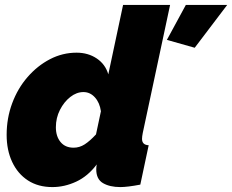

<svg xmlns="http://www.w3.org/2000/svg" viewBox="-20 -750 943 780"><path d="M193 10Q135 10 93.5 -17Q52 -44 29.5 -92Q7 -140 7 -202Q7 -270 29.5 -330.5Q52 -391 92 -437Q132 -483 183 -509.5Q234 -536 291 -536Q338 -536 373 -512.5Q408 -489 420 -448L480 -730H671L560 -210Q557 -195 557 -186Q557 -161 584 -160L550 0Q524 5 503.5 7.5Q483 10 469 10Q426 10 398.5 -6Q371 -22 371 -62Q371 -67 371.5 -72Q372 -77 373 -82Q337 -34 289.5 -12Q242 10 193 10ZM279 -150Q303 -150 324 -163.5Q345 -177 370 -204L390 -298Q385 -333 365.5 -354.5Q346 -376 319 -376Q291 -376 265.5 -356Q240 -336 223.5 -303.5Q207 -271 207 -233Q207 -196 226 -173Q245 -150 279 -150ZM658 -588 735 -730H903L771 -556Z"/></svg>

Font: Raleway Black
Style: Italic
Weight: 900
Italic angle: -12°
Designer: Matt McInerney, Pablo Impallari, Rodrigo Fuenzalida
Foundry: Matt McInerney, Pablo Impallari, Rodrigo Fuenzalida
Version: Version 4.101;RELEASE